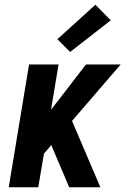

<svg xmlns="http://www.w3.org/2000/svg" viewBox="-20 -793 540 813"><path d="M17 0 103 -520H228L196 -328L344 -520H491L285 -281L405 0H273L197 -179L166 -142L142 0ZM277 -573 223 -627 384 -773 449 -707Z"/></svg>

Font: Iosevka SS04 Extrabold Oblique
Style: Regular
Weight: 800
Italic angle: -9°
Monospace: yes
Designer: Belleve Invis
Foundry: Belleve Invis
Version: Version 19.0.0; ttfautohint (v1.8.4)